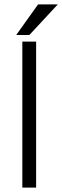

<svg xmlns="http://www.w3.org/2000/svg" viewBox="-20 -857 284 877"><path d="M82 0V-667H145V0ZM244 -837 114 -697H54L154 -837Z"/></svg>

Font: Epunda Sans Light
Style: Regular
Weight: 300
Designer: Simon Atzbach
Foundry: typofactur
Version: Version 2.204; ttfautohint (v1.8.4.7-5d5b)